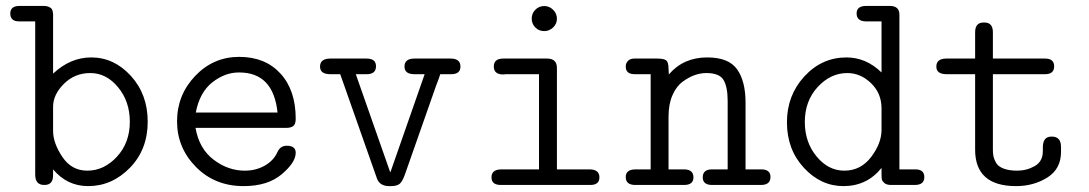

<svg xmlns="http://www.w3.org/2000/svg" viewBox="-20 -631 3714 655"><path d="M15.1 -585Q15.1 -610.8 46.9 -610.8H129.9Q134.8 -610.8 138.9 -609.9Q143.1 -608.9 146 -607.9Q148.9 -606.9 151.4 -605Q153.8 -603 155.5 -601.6Q157.2 -600.1 158.2 -597.2Q159.2 -594.2 159.7 -592.5Q160.2 -590.8 160.6 -587.4Q161.1 -584 161.1 -583Q161.1 -582 161.1 -578.1V-574.2V-379.9Q220.2 -435.1 291 -435.1Q369.1 -435.1 426.5 -372.1Q483.9 -309.1 483.9 -215.8Q483.9 -120.6 422.9 -58.3Q361.8 3.9 280.8 3.9Q209 3.9 161.1 -53.2V-33.2Q161.1 0 131.8 0H130.9Q100.1 0 100.1 -35.2V-558.1H44.9Q15.1 -558.1 15.1 -585ZM161.1 -184.1Q161.1 -143.1 192.6 -95.9Q224.1 -48.8 277.8 -48.8Q335 -48.8 378.9 -96.4Q422.9 -144 422.9 -215.8Q422.9 -284.7 382.8 -333.3Q342.8 -381.8 288.1 -381.8Q234.9 -381.8 198 -345Q161.1 -308.1 161.1 -267.1Z M795.9 -437Q884.8 -437 936.8 -380.1Q988.8 -323.2 988.8 -226.1Q988.8 -206.1 979.7 -200.4Q970.7 -194.8 958 -194.8H647Q659.2 -124 708.5 -86.4Q757.8 -48.8 814.9 -48.8Q853 -48.8 883.1 -65.9Q913.1 -83 925.8 -110.8Q935.5 -133.8 958 -133.8Q988.8 -133.8 988.8 -109.9Q988.8 -76.7 940.9 -36.4Q893.1 3.9 811 3.9Q712.9 3.9 648.4 -61.5Q584 -127 584 -217Q584 -307.1 646 -372.1Q708 -437 795.9 -437ZM647.9 -247.1H926.8Q912.6 -383.8 795.9 -383.8Q795.4 -383.8 794.9 -383.8Q747.1 -383.8 704.1 -349.9Q661.1 -315.9 647.9 -247.1Z M1071.8 -403.8Q1071.8 -430.7 1106 -431.2H1231Q1262.7 -431.2 1262.7 -404.8Q1262.7 -377.9 1231 -377.9H1193.8L1311 -43.9H1312L1428.7 -377.9H1394Q1359.9 -377.9 1359.9 -403.8Q1359.9 -430.7 1392.6 -431.2H1517.6Q1550.8 -431.2 1550.8 -403.8Q1550.8 -377.9 1519 -377.9H1481.9Q1478 -364.7 1467.8 -338.9L1360.8 -34.2Q1352.1 -10.3 1342.5 -3.2Q1333 3.9 1313 3.9H1307.6Q1273.4 3.9 1264.6 -25.9L1154.8 -337.9Q1147 -359.9 1140.6 -377.9H1106.9Q1071.8 -377.9 1071.8 -403.8Z M1656.7 -25.9Q1656.7 -52.7 1689.9 -53.2H1818.8V-377.9H1705.6Q1704.6 -377.9 1701.7 -377.4Q1698.7 -377 1696.8 -377Q1664.6 -377 1664.6 -404.1Q1664.6 -431.2 1696.8 -431.2H1846.7Q1879.9 -431.2 1879.9 -398.9V-53.2H1990.7Q2024.9 -53.2 2024.9 -25.9Q2024.9 0 1993.7 0H1688.5Q1656.7 0 1656.7 -25.9ZM1793.9 -567.4Q1793.9 -585.4 1806.4 -597.9Q1818.8 -610.4 1836.9 -610.4Q1854 -610.4 1866.9 -597.7Q1879.9 -585 1879.9 -567.1Q1879.9 -549.3 1866.7 -537.1Q1853.5 -524.9 1836.9 -524.9Q1817.9 -524.9 1805.9 -537.6Q1793.9 -550.3 1793.9 -567.4Z M2114.7 -26.9Q2114.7 -52.7 2147.5 -53.2H2199.7V-377.9H2145.5Q2114.7 -377.9 2114.7 -403.8Q2114.7 -416 2122.6 -423.6Q2130.4 -431.2 2143.6 -431.2H2221.7Q2245.6 -431.2 2253.2 -424.6Q2260.7 -418 2260.7 -396Q2260.7 -393.1 2261.2 -386.5Q2261.7 -379.9 2261.7 -377Q2311.5 -435.1 2392.6 -435.1Q2465.8 -435.1 2494.6 -394.5Q2523.4 -354 2523.4 -280.8V-53.2H2576.7Q2608.9 -53.2 2608.4 -26.9Q2608.4 0 2575.7 0H2409.7Q2377.4 0 2377.4 -25.9Q2377.4 -52.7 2407.7 -53.2H2462.4V-286.1Q2462.4 -334 2448.5 -357.9Q2434.6 -381.8 2389.6 -381.8Q2370.6 -381.8 2350.6 -375Q2330.6 -368.2 2309.1 -352.5Q2287.6 -336.9 2274.2 -306.4Q2260.7 -275.9 2260.7 -233.9V-53.2H2315.4Q2345.7 -52.2 2345.7 -25.9Q2345.7 0 2313.5 0H2147.5Q2114.7 0 2114.7 -26.9Z M2664.6 -213.9Q2664.6 -305.7 2724.1 -370.4Q2783.7 -435.1 2867.7 -435.1Q2934.6 -435.1 2987.3 -383.8V-558.1H2932.6Q2902.3 -559.1 2902.3 -585.4Q2902.3 -610.8 2935.5 -610.8H3015.6Q3048.8 -610.8 3048.3 -580.1V-53.2H3102.5Q3133.3 -53.2 3133.3 -26.9Q3133.3 0 3100.6 0H3020.5Q3004.4 0 2997.1 -6.6Q2989.7 -13.2 2988.5 -18.6Q2987.3 -23.9 2987.3 -35.2V-58.1Q2937.5 3.9 2857.4 3.9Q2780.3 3.9 2722.4 -58.6Q2664.6 -121.1 2664.6 -213.9ZM2725.6 -214.8Q2725.6 -146 2765.6 -97.4Q2805.7 -48.8 2860.4 -48.8Q2916.5 -48.8 2951.9 -95.5Q2987.3 -142.1 2987.3 -188V-261.2Q2987.3 -313 2951.4 -347.4Q2915.5 -381.8 2870.6 -381.8Q2813.5 -381.8 2769.5 -334.2Q2725.6 -286.6 2725.6 -214.8Z M3174.3 -403.8Q3174.3 -430.7 3207.5 -431.2H3306.6V-521Q3306.6 -554.2 3335.4 -554.2Q3335.4 -554.2 3338.4 -554.2Q3367.2 -554.2 3367.2 -521V-431.2H3545.4Q3576.2 -431.2 3576.2 -404.8Q3576.2 -377.9 3545.4 -377.9H3367.2V-118.2Q3367.2 -106 3369.4 -96.4Q3371.6 -86.9 3378.4 -75Q3385.3 -63 3403.8 -55.9Q3422.4 -48.8 3450.2 -48.8Q3482.4 -48.8 3510 -64.5Q3537.6 -80.1 3537.6 -115.2V-127.9Q3537.6 -165 3566.4 -165H3568.4Q3599.1 -165 3599.6 -130.9V-112.8Q3599.6 -54.7 3553 -25.4Q3506.3 3.9 3446.3 3.9Q3306.2 3.9 3306.6 -121.1V-377.9H3209.5Q3174.3 -377.9 3174.3 -403.8Z"/></svg>

Font: CMU Typewriter Text
Style: Light
Weight: 200
Version: Version 0.7.0